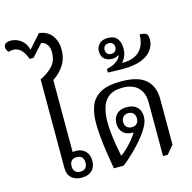

<svg xmlns="http://www.w3.org/2000/svg" viewBox="-180 -1158 1302 1304"><g transform="rotate(-15 471.5 -506.5)"><path d="M236 5Q190 5 164 -19.5Q138 -44 138 -88V-712Q192 -738 226 -774.5Q260 -811 260 -870Q260 -907 244.5 -926Q229 -945 206 -951L129 -866H102Q86 -911 62.5 -933Q39 -955 9 -955Q2 -955 -6.5 -953.5Q-15 -952 -24 -949Q-32 -959 -36 -968Q-40 -977 -40 -985Q-40 -1000 -28 -1009.5Q-16 -1019 9 -1019Q50 -1019 83 -992.5Q116 -966 123 -924L208 -1019Q267 -1012 297.5 -971Q328 -930 328 -871Q328 -810 298 -763Q268 -716 220 -686V-179Q223 -180 229.5 -180.5Q236 -181 243 -181Q284 -181 309 -156Q334 -131 334 -88Q334 -45 308.5 -20Q283 5 236 5ZM237 -37Q263 -37 274.5 -51Q286 -65 286 -88Q286 -111 274.5 -125Q263 -139 237 -139Q212 -139 200 -125Q188 -111 188 -88Q188 -65 200 -51Q212 -37 237 -37Z M806 6V-374Q806 -438 768.5 -476Q731 -514 658 -514Q599 -514 564.5 -489Q530 -464 515.5 -419Q501 -374 501 -315Q501 -280 505 -239Q509 -198 516.5 -155Q524 -112 532 -70Q551 -81 575.5 -104.5Q600 -128 623.5 -156.5Q647 -185 660 -211L668 -205Q662 -203 656 -202Q650 -201 645 -201Q604 -201 580.5 -225.5Q557 -250 557 -288Q557 -329 582 -354Q607 -379 653 -379Q699 -379 724.5 -354.5Q750 -330 750 -290Q750 -256 734 -225Q718 -194 698 -168Q679 -143 656.5 -118Q634 -93 611 -70.5Q588 -48 567 -29.5Q546 -11 529 0H462Q452 -56 443 -116.5Q434 -177 429 -232.5Q424 -288 424 -328Q424 -397 444 -448.5Q464 -500 515.5 -529Q567 -558 661 -558Q781 -558 834.5 -509.5Q888 -461 888 -374V-52L839 6ZM653 -238Q675 -238 688 -251Q701 -264 701 -287Q701 -310 688 -323.5Q675 -337 653 -337Q631 -337 617.5 -323.5Q604 -310 604 -287Q604 -264 617.5 -251Q631 -238 653 -238Z M697 -636Q687 -636 667 -636.5Q647 -637 626.5 -637.5Q606 -638 591 -639V-664Q637 -674 661 -693Q685 -712 692 -731L688 -734Q679 -727 668.5 -724Q658 -721 645 -721Q611 -721 590 -739.5Q569 -758 569 -792Q569 -824 590 -845Q611 -866 651 -866Q695 -866 715.5 -840Q736 -814 736 -771Q736 -744 728 -721Q720 -698 703 -681L704 -677Q754 -676 790 -693Q826 -710 846 -745.5Q866 -781 866 -833Q904 -833 914.5 -821Q925 -809 925 -783Q925 -744 901.5 -710.5Q878 -677 828 -656.5Q778 -636 697 -636ZM647 -755Q664 -755 674.5 -765.5Q685 -776 685 -793Q685 -810 674.5 -820Q664 -830 647 -830Q630 -830 619.5 -820Q609 -810 609 -793Q609 -776 619.5 -765.5Q630 -755 647 -755Z"/></g></svg>

Font: Noto Serif Thai
Style: Regular
Weight: 400
Designer: Monotype Design Team
Foundry: Monotype Imaging Inc.
Version: Version 2.001